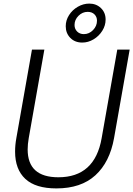

<svg xmlns="http://www.w3.org/2000/svg" viewBox="-20 -1039 742 1069"><path d="M64 -195Q64 -232 71 -270L158 -763H227L140 -270Q134 -236 134 -207Q134 -52 305 -52Q508 -52 546 -270L633 -763H702L615 -270Q591 -136 511 -63Q431 10 294 10Q178 10 121 -43Q64 -96 64 -195ZM346 -893Q346 -926 364.5 -955Q383 -984 413.5 -1001.5Q444 -1019 477 -1019Q516 -1019 542 -994Q568 -969 568 -930Q568 -897 549.5 -867.5Q531 -838 501 -820Q471 -802 438 -802Q397 -802 371.5 -828Q346 -854 346 -893ZM520 -924Q520 -945 506 -959Q492 -973 468 -973Q439 -973 417 -951Q395 -929 395 -900Q395 -878 409.5 -863.5Q424 -849 447 -849Q476 -849 498 -871.5Q520 -894 520 -924Z"/></svg>

Font: Open Sauce One Light Italic
Style: Regular
Weight: 300
Italic angle: -10°
Designer: Alfredo Marco Pradil
Foundry: Creative Sauce Fz LLC
Version: Version 1.477